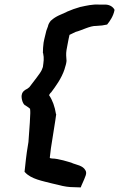

<svg xmlns="http://www.w3.org/2000/svg" viewBox="-20 -747 519 837"><path d="M75 -334C72 -326 76 -297 89 -288H90C95 -285 105 -278 111 -273C112 -267 112 -259 112 -254L110 -212L104 -128L97 -84C94 -65 92 -42 89 -16L87 2L89 4C116 34 166 42 208 53L234 59C259 66 281 69 302 69L332 70L335 62C355 17 359 10 353 -4H352V-5C342 -25 312 -29 297 -35H296V-36C281 -41 234 -56 207 -56C207 -56 197 -57 197 -59L202 -101L221 -221L225 -249L224 -250C219 -282 209 -310 194 -332C195 -334 197 -339 201 -343H202C222 -370 248 -404 262 -447V-448C265 -458 269 -469 270 -481V-482C269 -499 267 -511 270 -529L275 -556C278 -571 280 -583 283 -595C290 -599 295 -600 310 -608C335 -614 373 -635 399 -634L425 -636L447 -640C460 -656 474 -677 479 -702V-705C472 -718 458 -726 441 -727H412C384 -729 355 -722 332 -717H331C310 -711 290 -704 272 -696H271V-695C248 -684 225 -678 202 -657H201V-656C196 -650 190 -640 189 -632L182 -613L173 -576L170 -561C168 -546 167 -531 167 -516L168 -515C173 -491 170 -479 167 -455L162 -442C155 -426 127 -393 108 -367L99 -360C90 -356 77 -348 75 -334Z"/></svg>

Font: Vapor
Style: BdObl
Weight: 700
Foundry: Cannot Into Space Fonts
Version: Version 0.179